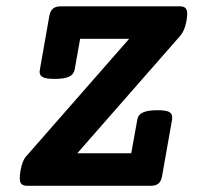

<svg xmlns="http://www.w3.org/2000/svg" viewBox="-20 -600 640 620"><path d="M584.5 -554.7Q584.5 -544.9 581.5 -529.3Q576.2 -501 562 -484.4L229.5 -105H403.8L423.3 -213.4Q425.8 -229.5 441.4 -236.8Q457 -244.1 488.3 -244.1Q515.1 -244.1 525.6 -238.8Q536.1 -233.4 536.1 -220.7Q536.1 -216.3 535.6 -213.4L503.4 -31.7Q500.5 -14.6 491.7 -7.3Q482.9 0 466.3 0H68.8Q55.7 0 49.8 -5.4Q43.9 -10.7 43.9 -24.9Q43.9 -37.1 46.4 -49.8Q51.8 -81.1 64.5 -95.2L397 -474.6H238.8L221.2 -376Q218.3 -359.4 202.9 -352.3Q187.5 -345.2 156.2 -345.2Q129.4 -345.2 118.7 -350.6Q107.9 -356 107.9 -368.2Q107.9 -370.1 108.9 -376L139.2 -547.9Q142.1 -564.5 150.9 -572Q159.7 -579.6 176.8 -579.6H559.6Q572.8 -579.6 578.6 -574.2Q584.5 -568.8 584.5 -554.7Z"/></svg>

Font: Courier Prime
Style: Bold Italic
Weight: 700
Italic angle: -10°
Designer: Alan Dague-Greene
Foundry: Quote-Unquote Apps
Version: Version 3.018